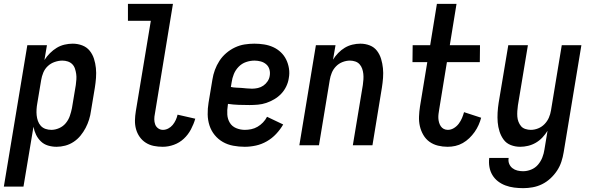

<svg xmlns="http://www.w3.org/2000/svg" viewBox="-52 -755 3072 998"><path d="M-32 215 90 -520H192L179 -443Q191 -462 207.5 -478.5Q224 -495 243 -506.5Q262 -518 283.5 -523Q305 -528 326 -528Q352 -528 375.5 -519Q399 -510 414 -491.5Q429 -473 436.5 -449.5Q444 -426 446.5 -401Q449 -376 447 -350Q445 -324 441 -299L421 -179Q418 -156 411 -133.5Q404 -111 393 -90Q382 -69 366.5 -50Q351 -31 330.5 -17.5Q310 -4 287 2Q264 8 242 8Q219 8 197.5 1.5Q176 -5 160.5 -20Q145 -35 135.5 -54.5Q126 -74 122 -96L70 215ZM215 -80Q235 -80 255.5 -89Q276 -98 290 -115Q304 -132 311 -152.5Q318 -173 322 -193L342 -313Q344 -328 345 -342.5Q346 -357 344 -371Q342 -385 337.5 -398.5Q333 -412 323.5 -421.5Q314 -431 300.5 -435.5Q287 -440 272 -440Q253 -440 232.5 -433Q212 -426 196.5 -411.5Q181 -397 173 -377.5Q165 -358 162 -339L142 -219Q139 -203 138 -187Q137 -171 138.5 -156Q140 -141 145 -126.5Q150 -112 160 -101Q170 -90 184.5 -85Q199 -80 215 -80Z M794 8Q770 8 747.5 3.5Q725 -1 706 -13Q687 -25 674 -43.5Q661 -62 655 -84Q649 -106 649.5 -129.5Q650 -153 654 -177L732 -647H613V-735H847L753 -163Q750 -149 750 -135Q750 -121 754.5 -108.5Q759 -96 770 -88Q781 -80 795 -80Q809 -80 822.5 -87Q836 -94 845.5 -105.5Q855 -117 861.5 -131Q868 -145 871 -159L963 -138Q955 -110 940.5 -82.5Q926 -55 903.5 -34Q881 -13 852 -2.5Q823 8 794 8Z M1220 8Q1190 8 1160.5 2.5Q1131 -3 1106.5 -17Q1082 -31 1064 -53Q1046 -75 1037 -102.5Q1028 -130 1027.5 -160.5Q1027 -191 1032 -221L1052 -341Q1056 -367 1065 -391.5Q1074 -416 1088.5 -438.5Q1103 -461 1124 -479Q1145 -497 1169.5 -508.5Q1194 -520 1219.5 -524Q1245 -528 1270 -528Q1296 -528 1321 -524Q1346 -520 1368 -510Q1390 -500 1407.5 -483.5Q1425 -467 1435.5 -445.5Q1446 -424 1450 -399Q1454 -374 1449 -348Q1446 -327 1436 -306Q1426 -285 1410 -268Q1394 -251 1373.5 -239Q1353 -227 1332 -220Q1311 -213 1289 -211Q1267 -209 1245 -209Q1217 -209 1189 -210Q1161 -211 1133 -215L1132 -207Q1128 -183 1129.5 -159.5Q1131 -136 1142.5 -117Q1154 -98 1175.5 -89Q1197 -80 1221 -80Q1237 -80 1254 -83.5Q1271 -87 1286.5 -96Q1302 -105 1315 -118.5Q1328 -132 1336 -148L1420 -108Q1405 -82 1383.5 -59Q1362 -36 1335 -20.5Q1308 -5 1278.5 1.5Q1249 8 1220 8ZM1258 -294Q1273 -294 1288.5 -297.5Q1304 -301 1317 -310Q1330 -319 1339 -332.5Q1348 -346 1350 -361Q1353 -378 1348.5 -394Q1344 -410 1332 -420.5Q1320 -431 1304 -435.5Q1288 -440 1271 -440Q1249 -440 1227 -432.5Q1205 -425 1188.5 -408Q1172 -391 1163.5 -370Q1155 -349 1152 -327L1148 -303Q1161 -300 1175 -299.5Q1189 -299 1203 -298Q1217 -297 1230.5 -295.5Q1244 -294 1258 -294Z M1504 0 1590 -520H1692L1679 -445Q1690 -463 1706 -479.5Q1722 -496 1740.5 -507Q1759 -518 1780 -523Q1801 -528 1821 -528Q1847 -528 1870 -519Q1893 -510 1907.5 -491Q1922 -472 1929 -448.5Q1936 -425 1938.5 -400.5Q1941 -376 1939 -350Q1937 -324 1933 -299L1884 0H1782L1834 -313Q1836 -327 1837 -342Q1838 -357 1836.5 -371Q1835 -385 1830.5 -398Q1826 -411 1817 -421Q1808 -431 1794.5 -435.5Q1781 -440 1767 -440Q1748 -440 1728.5 -432.5Q1709 -425 1694.5 -410Q1680 -395 1672.5 -376.5Q1665 -358 1662 -339L1606 0Z M2275 8Q2249 8 2224.5 2Q2200 -4 2180.5 -18Q2161 -32 2148.5 -53.5Q2136 -75 2130.5 -99Q2125 -123 2126 -149Q2127 -175 2131 -201L2169 -432H2092L2093 -520H2184L2219 -735H2321L2286 -520H2443L2442 -432H2271L2231 -187Q2229 -175 2227.5 -163.5Q2226 -152 2226.5 -141Q2227 -130 2230 -119Q2233 -108 2239 -99Q2245 -90 2254.5 -85Q2264 -80 2276 -80Q2292 -80 2307 -89Q2322 -98 2332.5 -112Q2343 -126 2349.5 -141.5Q2356 -157 2360 -172L2449 -143Q2444 -124 2435.5 -105Q2427 -86 2415 -69Q2403 -52 2387.5 -37Q2372 -22 2353.5 -11.5Q2335 -1 2315 3.5Q2295 8 2275 8Z M2668 223Q2644 223 2620.5 220Q2597 217 2575.5 209Q2554 201 2536.5 187.5Q2519 174 2507.5 155Q2496 136 2492 113Q2488 90 2491 66H2592Q2589 82 2594.5 96Q2600 110 2611.5 119Q2623 128 2637.5 131.5Q2652 135 2667 135Q2688 135 2709 126.5Q2730 118 2744.5 101Q2759 84 2767 63.5Q2775 43 2778 22L2794 -75Q2783 -57 2767.5 -40.5Q2752 -24 2733 -13Q2714 -2 2693 3Q2672 8 2652 8Q2626 8 2603 -1Q2580 -10 2566 -29Q2552 -48 2544.5 -71.5Q2537 -95 2535 -119.5Q2533 -144 2534.5 -170Q2536 -196 2540 -221L2590 -520H2692L2640 -207Q2638 -193 2637 -178Q2636 -163 2637 -149Q2638 -135 2643 -122Q2648 -109 2656.5 -99Q2665 -89 2679 -84.5Q2693 -80 2707 -80Q2726 -80 2745 -87.5Q2764 -95 2778.5 -110Q2793 -125 2801 -143.5Q2809 -162 2812 -181L2868 -520H2970L2878 36Q2874 61 2866 85.5Q2858 110 2843.5 132Q2829 154 2809 172.5Q2789 191 2765.5 202.5Q2742 214 2717 218.5Q2692 223 2668 223Z"/></svg>

Font: Iosevka Curly Semibold
Style: Italic
Weight: 600
Italic angle: -9°
Monospace: yes
Designer: Belleve Invis
Foundry: Belleve Invis
Version: Version 22.1.2; ttfautohint (v1.8.4)